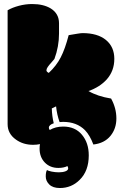

<svg xmlns="http://www.w3.org/2000/svg" viewBox="-20 -716 602 961"><path d="M447.3 7.3Q430.2 -38.6 405.3 -64.5Q363.8 -106 295.9 -106Q289.1 -106 278.3 -105Q265.1 -141.1 260.7 -183.6L239.3 -173.3Q240.2 -134.8 249 -99.1Q224.6 -90.8 224.6 -77.1Q224.6 -70.3 229 -65.4Q257.8 -82.5 296.4 -82.5Q356 -82.5 390.1 -41.7Q424.3 -1 424.3 61.5Q424.3 139.6 378.9 184.1Q337.9 225.1 279.8 225.1Q244.6 225.1 226.8 207.5Q209 189.9 209 167.2Q209 144.5 215.3 134.8Q220.7 139.2 238.3 142.8Q255.9 146.5 274.9 146.5Q293.9 146.5 307.6 141.4Q321.3 136.2 321.3 126.5Q321.3 122.1 317.4 115.2Q299.3 124.5 272 124.5Q230.5 124.5 204.3 97.4Q178.2 70.3 178.2 28.3Q178.2 13.7 180.2 5.4Q163.1 8.8 145.5 8.8Q96.2 8.8 60.1 -17.1Q18.1 -46.4 18.1 -94.7Q18.1 -94.7 18.1 -664.6Q41.5 -678.2 74.5 -687Q107.4 -695.8 141.1 -695.8Q197.3 -695.8 233.9 -673.8Q275.4 -647.9 275.4 -599.6V-547.9Q275.4 -482.9 252.4 -420.9Q248 -414.6 236.8 -402.6Q225.6 -390.6 219 -380.9Q212.4 -371.1 212.4 -364Q212.4 -356.9 224.1 -351.1Q262.2 -386.7 283.9 -428.7Q305.7 -470.7 323.7 -540Q330.1 -541 338.4 -542.5Q346.7 -543.9 366 -547.1Q385.3 -550.3 393.1 -550.3Q468.3 -550.3 510.3 -515.9Q552.2 -481.4 552.2 -421.4Q552.2 -361.3 514.2 -318.4Q479 -279.8 422.9 -260.3Q467.8 -233.9 536.1 -222.7Q562.5 -174.8 562.5 -123.3Q562.5 -71.8 532.5 -35.4Q502.4 1 447.3 7.3Z"/></svg>

Font: Modak
Style: Regular
Weight: 400
Version: Version 1.036;PS Version 1.000;hotconv 1.0.79;makeotf.lib2.5